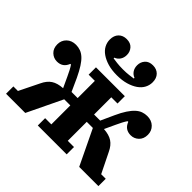

<svg xmlns="http://www.w3.org/2000/svg" viewBox="-182 -1007 1223 1223"><g transform="rotate(45 430.0 -395.0)"><path d="M14 -66H55L121 -200Q140 -241 169 -260Q198 -279 246 -282L213 -353Q203 -375 193.5 -393Q184 -411 175 -424H169Q150 -374 98 -374Q67 -374 44.5 -395.5Q22 -417 22 -454Q22 -489 46 -512.5Q70 -536 109 -536Q130 -536 149.5 -529Q169 -522 187 -505.5Q205 -489 223 -461Q241 -433 261 -391L301 -303H356V-458H300V-524H560V-458H504V-303H559L599 -391Q618 -433 636.5 -461Q655 -489 673 -505.5Q691 -522 710.5 -529Q730 -536 751 -536Q790 -536 814 -512.5Q838 -489 838 -454Q838 -417 815.5 -395.5Q793 -374 762 -374Q710 -374 691 -424H685Q676 -411 666.5 -393Q657 -375 647 -353L614 -282Q662 -279 691 -260Q720 -241 739 -200L805 -66H846V0H673L559 -237H504V-66H560V0H300V-66H356V-237H301L187 0H14ZM430 -582Q383 -582 347.5 -592.5Q312 -603 287 -620.5Q262 -638 249.5 -661.5Q237 -685 237 -712Q237 -748 257.5 -769Q278 -790 312 -790Q347 -790 365.5 -769Q384 -748 384 -719Q384 -694 372 -676Q360 -658 339 -650V-644Q352 -642 375.5 -639Q399 -636 430 -636Q461 -636 484.5 -639Q508 -642 521 -644V-650Q500 -658 488 -676Q476 -694 476 -719Q476 -748 494.5 -769Q513 -790 548 -790Q582 -790 602.5 -769Q623 -748 623 -712Q623 -685 610.5 -661.5Q598 -638 573 -620.5Q548 -603 512 -592.5Q476 -582 430 -582Z"/></g></svg>

Font: IBM Plex Serif
Style: Bold
Weight: 700
Designer: Mike Abbink, Paul van der Laan, Pieter van Rosmalen
Foundry: Bold Monday
Version: Version 2.008